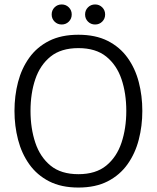

<svg xmlns="http://www.w3.org/2000/svg" viewBox="-20 -832 704 862"><path d="M332 10Q255 10 200.5 -18Q146 -46 111.5 -94.5Q77 -143 61 -205Q45 -267 45 -334Q45 -402 61 -463.5Q77 -525 111.5 -573Q146 -621 200.5 -648.5Q255 -676 332 -676Q409 -676 463.5 -648.5Q518 -621 552.5 -573Q587 -525 603 -463.5Q619 -402 619 -334Q619 -267 603 -205Q587 -143 552.5 -94.5Q518 -46 463.5 -18Q409 10 332 10ZM332 -50Q410 -50 457 -88.5Q504 -127 525.5 -191.5Q547 -256 547 -334Q547 -413 525.5 -476.5Q504 -540 457 -578Q410 -616 332 -616Q254 -616 207 -578Q160 -540 138.5 -476.5Q117 -413 117 -334Q117 -256 138.5 -191.5Q160 -127 207 -88.5Q254 -50 332 -50ZM257 -722Q238 -722 225 -735Q212 -748 212 -767Q212 -786 225 -799Q238 -812 257 -812Q276 -812 289 -799Q302 -786 302 -767Q302 -748 289 -735Q276 -722 257 -722ZM407 -722Q388 -722 375 -735Q362 -748 362 -767Q362 -786 375 -799Q388 -812 407 -812Q426 -812 439 -799Q452 -786 452 -767Q452 -748 439 -735Q426 -722 407 -722Z"/></svg>

Font: Epunda Sans Light
Style: Regular
Weight: 300
Designer: Simon Atzbach
Foundry: typofactur
Version: Version 2.204; ttfautohint (v1.8.4.7-5d5b)